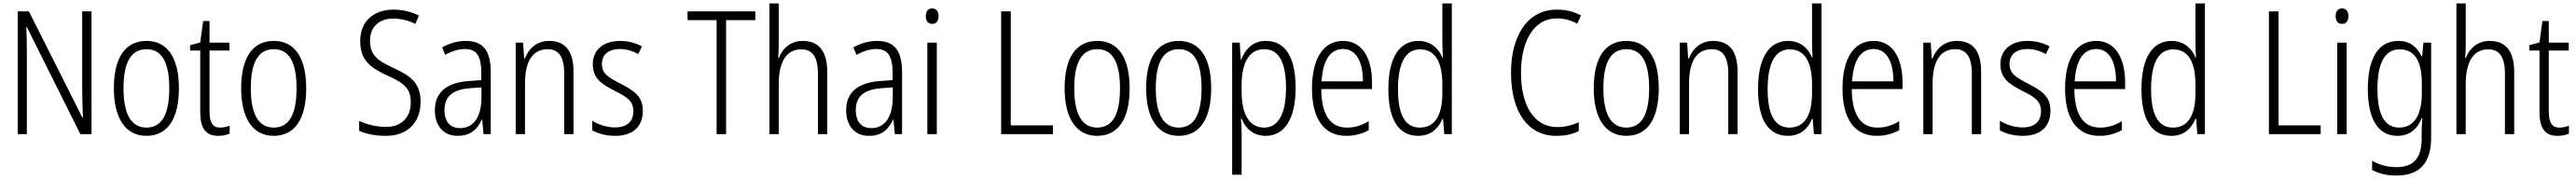

<svg xmlns="http://www.w3.org/2000/svg" viewBox="-20 -780 14973 1041"><path d="M512 0V-714H458V-242C458 -202 460 -145 462 -96H459L148 -714H83V0H136V-480C136 -533 135 -579 133 -623H136L447 0Z M1020 -267C1020 -439 957 -542 832 -542C707 -542 642 -443 642 -267C642 -93 709 10 831 10C957 10 1020 -93 1020 -267ZM698 -267C698 -413 739 -494 832 -494C926 -494 964 -408 964 -267C964 -118 923 -38 831 -38C740 -38 698 -121 698 -267Z M1260 -38C1214 -38 1198 -70 1198 -133V-486H1314V-532H1198V-658H1161L1144 -533L1085 -517V-486H1144V-130C1144 -35 1175 10 1248 10C1275 10 1297 5 1315 -3V-49C1301 -43 1280 -38 1260 -38Z M1760 -267C1760 -439 1697 -542 1572 -542C1447 -542 1382 -443 1382 -267C1382 -93 1449 10 1571 10C1697 10 1760 -93 1760 -267ZM1438 -267C1438 -413 1479 -494 1572 -494C1666 -494 1704 -408 1704 -267C1704 -118 1663 -38 1571 -38C1480 -38 1438 -121 1438 -267Z M2425 -189C2425 -296 2368 -339 2265 -386C2179 -426 2131 -456 2131 -543C2131 -623 2183 -672 2266 -672C2306 -672 2351 -663 2395 -641L2415 -690C2375 -710 2323 -724 2266 -724C2154 -724 2073 -656 2074 -541C2074 -427 2137 -385 2229 -342C2327 -298 2368 -268 2368 -185C2368 -98 2315 -42 2224 -42C2170 -42 2111 -56 2068 -77V-19C2110 0 2165 10 2224 10C2346 10 2425 -64 2425 -189Z M2688 -542C2639 -542 2591 -528 2550 -504L2568 -461C2610 -484 2648 -495 2683 -495C2749 -495 2778 -457 2778 -355V-314L2707 -309C2579 -300 2508 -245 2508 -139C2508 -55 2552 10 2641 10C2717 10 2756 -30 2781 -85H2783L2791 0H2833V-359C2833 -485 2789 -542 2688 -542ZM2713 -267 2779 -272V-216C2779 -105 2737 -35 2654 -35C2598 -35 2564 -71 2564 -140C2564 -219 2612 -260 2713 -267Z M3172 -542C3099 -542 3053 -496 3031 -440H3027L3021 -532H2978V0H3032V-294C3032 -429 3080 -494 3164 -494C3227 -494 3260 -450 3260 -353V0H3314V-363C3314 -486 3264 -542 3172 -542Z M3717 -136C3717 -223 3661 -255 3586 -294C3514 -331 3479 -353 3479 -408C3479 -463 3519 -495 3583 -495C3621 -495 3661 -483 3690 -465L3712 -510C3676 -530 3632 -542 3584 -542C3485 -542 3426 -487 3426 -407C3426 -322 3480 -289 3557 -250C3627 -215 3662 -191 3662 -134C3662 -75 3627 -39 3555 -39C3506 -39 3457 -56 3423 -78V-22C3453 -5 3499 10 3556 10C3660 10 3717 -44 3717 -136Z M4201 0V-663H4371V-714H3977V-663H4146V0Z M4507 -518V-760H4453V0H4507V-289C4507 -428 4556 -493 4638 -493C4701 -493 4735 -452 4735 -351V0H4789V-360C4789 -482 4741 -542 4646 -542C4575 -542 4528 -497 4508 -443H4504C4506 -467 4507 -489 4507 -518Z M5079 -542C5030 -542 4982 -528 4941 -504L4959 -461C5001 -484 5039 -495 5074 -495C5140 -495 5169 -457 5169 -355V-314L5098 -309C4970 -300 4899 -245 4899 -139C4899 -55 4943 10 5032 10C5108 10 5147 -30 5172 -85H5174L5182 0H5224V-359C5224 -485 5180 -542 5079 -542ZM5104 -267 5170 -272V-216C5170 -105 5128 -35 5045 -35C4989 -35 4955 -71 4955 -140C4955 -219 5003 -260 5104 -267Z M5399 -731C5374 -731 5362 -713 5362 -686C5362 -658 5375 -641 5399 -641C5423 -641 5436 -658 5436 -686C5436 -713 5424 -731 5399 -731ZM5426 -532H5371V0H5426Z M5800 0H6101V-51H5856V-714H5800Z M6547 -267C6547 -439 6484 -542 6359 -542C6234 -542 6169 -443 6169 -267C6169 -93 6236 10 6358 10C6484 10 6547 -93 6547 -267ZM6225 -267C6225 -413 6266 -494 6359 -494C6453 -494 6491 -408 6491 -267C6491 -118 6450 -38 6358 -38C6267 -38 6225 -121 6225 -267Z M7021 -267C7021 -439 6958 -542 6833 -542C6708 -542 6643 -443 6643 -267C6643 -93 6710 10 6832 10C6958 10 7021 -93 7021 -267ZM6699 -267C6699 -413 6740 -494 6833 -494C6927 -494 6965 -408 6965 -267C6965 -118 6924 -38 6832 -38C6741 -38 6699 -121 6699 -267Z M7339 -542C7263 -542 7220 -495 7196 -434H7193L7187 -532H7143V236H7198V-8C7198 -36 7196 -66 7194 -90H7198C7219 -36 7264 10 7338 10C7445 10 7512 -85 7512 -269C7512 -451 7450 -542 7339 -542ZM7330 -494C7416 -494 7456 -415 7456 -269C7456 -110 7407 -38 7329 -38C7244 -38 7198 -112 7198 -249V-285C7198 -416 7242 -494 7330 -494Z M7788 -542C7669 -542 7607 -434 7607 -264C7607 -99 7670 10 7806 10C7857 10 7898 -2 7937 -23V-75C7893 -49 7855 -38 7810 -38C7712 -38 7662 -115 7661 -262H7956V-303C7956 -434 7904 -542 7788 -542ZM7788 -495C7868 -495 7904 -412 7903 -307H7663C7670 -432 7715 -495 7788 -495Z M8225 10C8300 10 8343 -35 8365 -89H8369L8376 0H8420V-760H8365V-527C8365 -503 8367 -475 8368 -446H8365C8343 -499 8297 -542 8226 -542C8115 -542 8051 -444 8051 -262C8051 -84 8111 10 8225 10ZM8234 -38C8146 -38 8107 -117 8107 -261C8107 -412 8150 -493 8235 -493C8324 -493 8365 -419 8365 -286V-240C8365 -111 8323 -38 8234 -38Z M9032 -673C9072 -673 9112 -663 9149 -642L9171 -690C9129 -713 9082 -724 9031 -724C8851 -724 8764 -559 8764 -358C8764 -131 8861 10 9027 10C9080 10 9124 0 9158 -18V-69C9125 -54 9083 -41 9032 -41C8899 -41 8822 -165 8822 -357C8822 -528 8888 -673 9032 -673Z M9623 -267C9623 -439 9560 -542 9435 -542C9310 -542 9245 -443 9245 -267C9245 -93 9312 10 9434 10C9560 10 9623 -93 9623 -267ZM9301 -267C9301 -413 9342 -494 9435 -494C9529 -494 9567 -408 9567 -267C9567 -118 9526 -38 9434 -38C9343 -38 9301 -121 9301 -267Z M9939 -542C9866 -542 9820 -496 9798 -440H9794L9788 -532H9745V0H9799V-294C9799 -429 9847 -494 9931 -494C9994 -494 10027 -450 10027 -353V0H10081V-363C10081 -486 10031 -542 9939 -542Z M10374 10C10449 10 10492 -35 10514 -89H10518L10525 0H10569V-760H10514V-527C10514 -503 10516 -475 10517 -446H10514C10492 -499 10446 -542 10375 -542C10264 -542 10200 -444 10200 -262C10200 -84 10260 10 10374 10ZM10383 -38C10295 -38 10256 -117 10256 -261C10256 -412 10299 -493 10384 -493C10473 -493 10514 -419 10514 -286V-240C10514 -111 10472 -38 10383 -38Z M10872 -542C10753 -542 10691 -434 10691 -264C10691 -99 10754 10 10890 10C10941 10 10982 -2 11021 -23V-75C10977 -49 10939 -38 10894 -38C10796 -38 10746 -115 10745 -262H11040V-303C11040 -434 10988 -542 10872 -542ZM10872 -495C10952 -495 10988 -412 10987 -307H10747C10754 -432 10799 -495 10872 -495Z M11355 -542C11282 -542 11236 -496 11214 -440H11210L11204 -532H11161V0H11215V-294C11215 -429 11263 -494 11347 -494C11410 -494 11443 -450 11443 -353V0H11497V-363C11497 -486 11447 -542 11355 -542Z M11900 -136C11900 -223 11844 -255 11769 -294C11697 -331 11662 -353 11662 -408C11662 -463 11702 -495 11766 -495C11804 -495 11844 -483 11873 -465L11895 -510C11859 -530 11815 -542 11767 -542C11668 -542 11609 -487 11609 -407C11609 -322 11663 -289 11740 -250C11810 -215 11845 -191 11845 -134C11845 -75 11810 -39 11738 -39C11689 -39 11640 -56 11606 -78V-22C11636 -5 11682 10 11739 10C11843 10 11900 -44 11900 -136Z M12166 -542C12047 -542 11985 -434 11985 -264C11985 -99 12048 10 12184 10C12235 10 12276 -2 12315 -23V-75C12271 -49 12233 -38 12188 -38C12090 -38 12040 -115 12039 -262H12334V-303C12334 -434 12282 -542 12166 -542ZM12166 -495C12246 -495 12282 -412 12281 -307H12041C12048 -432 12093 -495 12166 -495Z M12603 10C12678 10 12721 -35 12743 -89H12747L12754 0H12798V-760H12743V-527C12743 -503 12745 -475 12746 -446H12743C12721 -499 12675 -542 12604 -542C12493 -542 12429 -444 12429 -262C12429 -84 12489 10 12603 10ZM12612 -38C12524 -38 12485 -117 12485 -261C12485 -412 12528 -493 12613 -493C12702 -493 12743 -419 12743 -286V-240C12743 -111 12701 -38 12612 -38Z M13170 0H13471V-51H13226V-714H13170Z M13595 -731C13570 -731 13558 -713 13558 -686C13558 -658 13571 -641 13595 -641C13619 -641 13632 -658 13632 -686C13632 -713 13620 -731 13595 -731ZM13622 -532H13567V0H13622Z M13922 -542C13806 -542 13745 -440 13745 -263C13745 -82 13808 10 13917 10C13986 10 14034 -29 14058 -93H14062C14059 -60 14058 -31 14058 -4V27C14058 140 14010 192 13911 192C13858 192 13813 179 13770 155V209C13810 229 13855 241 13911 241C14052 241 14113 162 14113 19V-532H14068L14061 -452H14058C14032 -506 13991 -542 13922 -542ZM13930 -493C14022 -493 14059 -418 14059 -294V-237C14059 -125 14022 -38 13927 -38C13844 -38 13801 -111 13801 -263C13801 -407 13840 -493 13930 -493Z M14314 -518V-760H14260V0H14314V-289C14314 -428 14363 -493 14445 -493C14508 -493 14542 -452 14542 -351V0H14596V-360C14596 -482 14548 -542 14453 -542C14382 -542 14335 -497 14315 -443H14311C14313 -467 14314 -489 14314 -518Z M14859 -38C14813 -38 14797 -70 14797 -133V-486H14913V-532H14797V-658H14760L14743 -533L14684 -517V-486H14743V-130C14743 -35 14774 10 14847 10C14874 10 14896 5 14914 -3V-49C14900 -43 14879 -38 14859 -38Z"/></svg>

Font: Noto Sans Thai Looped Condensed Light
Style: Regular
Weight: 300
Width: 3
Designer: Sasikarn Vongin, Ben Mitchell
Foundry: The Fontpad Ltd
Version: Version 1.001